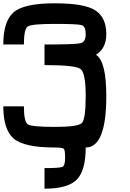

<svg xmlns="http://www.w3.org/2000/svg" viewBox="-20 -895 790 1165"><path d="M250 125Q343.8 125 359.4 117.2Q375 109.4 375 62.5Q375 15.6 367.2 7.8Q359.4 0 312.5 0Q125 0 62.5 -54.7Q0 -109.4 0 -250H125Q125 -156.2 148.4 -140.6Q171.9 -125 312.5 -125Q453.1 -125 476.6 -148.4Q500 -171.9 500 -312.5Q500 -453.1 468.8 -476.6Q437.5 -500 250 -500V-625Q437.5 -625 468.8 -632.8Q500 -640.6 500 -687.5Q500 -734.4 476.6 -742.2Q453.1 -750 312.5 -750Q171.9 -750 148.4 -734.4Q125 -718.8 125 -625H0Q0 -765.6 62.5 -820.3Q125 -875 312.5 -875Q492.2 -875 558.6 -832Q625 -789.1 625 -687.5Q625 -601.6 562.5 -562.5Q625 -523.4 625 -312.5Q625 0 500 0Q500 140.6 445.3 195.3Q390.6 250 250 250Z"/></svg>

Font: CraftyPE
Style: Regular
Weight: 400
Designer: Erek Butcher
Foundry: Haunted Coop
Version: Version 0.018;April 4, 2024;FontCreator 15.0.0.2962 64-bit